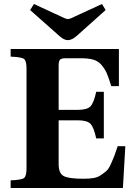

<svg xmlns="http://www.w3.org/2000/svg" viewBox="-20 -936 669 956"><path d="M130 -886 149 -916 279 -856Q309 -841 317 -841Q329 -841 357 -856L488 -916L506 -886L364 -759Q339 -736 317 -736Q298 -736 272 -760ZM33 0V-38Q87 -40 99.5 -49.5Q112 -59 112 -97V-595Q112 -633 99.5 -642.5Q87 -652 33 -654V-692H572V-507H534Q521 -550 511.5 -571.5Q502 -593 485.5 -612.5Q469 -632 444.5 -639Q420 -646 382 -646H307Q286 -646 279 -639Q272 -632 272 -610V-389H367Q413 -389 430 -406Q447 -423 459 -479H497V-247H459Q447 -303 430 -320Q413 -337 367 -337H272V-119Q272 -73 297 -59.5Q322 -46 395 -46Q424 -46 445.5 -49.5Q467 -53 484 -65Q501 -77 511 -86Q521 -95 532 -119Q543 -143 548.5 -157.5Q554 -172 566 -208H604L592 0Z"/></svg>

Font: Heuristica
Style: Bold
Weight: 700
Version: Version 1.0.2